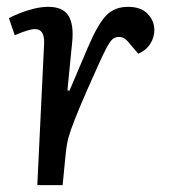

<svg xmlns="http://www.w3.org/2000/svg" viewBox="-20 -541 504 561"><path d="M109 -416Q110 -456 82 -456Q65 -456 23 -438L6 -488Q17 -494 36.5 -502Q56 -510 78.5 -515.5Q101 -521 121 -521Q164 -521 180 -495Q196 -469 191 -419L177 -277L183 -276L237 -403Q266 -471 290.5 -496Q315 -521 354 -521Q392 -521 411.5 -500.5Q431 -480 431 -453Q431 -432 419 -413Q407 -394 384 -384L361 -411Q350 -425 343 -429Q336 -433 327 -433Q317 -433 309.5 -427Q302 -421 292 -402.5Q282 -384 265 -346Q232 -273 214 -230Q196 -187 187.5 -162.5Q179 -138 176 -121Q173 -104 171 -82L163 0H89Z"/></svg>

Font: Literata 12pt
Style: Italic
Weight: 400
Italic angle: -2°
Designer: Latin by Veronika Burian and Jose Scaglione. Greek by Irene Vlachou. Cyrillic by Vera Evstafieva
Foundry: TypeTogether
Version: Version 3.002